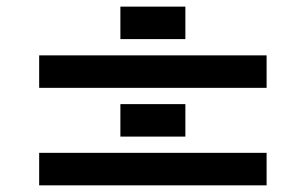

<svg xmlns="http://www.w3.org/2000/svg" viewBox="-20 -557 919 577"><path d="M341.8 -439.5V-537.1H537.1V-439.5ZM781.2 -390.6V-293H97.7V-390.6ZM341.8 -146.5V-244.1H537.1V-146.5ZM781.2 -97.7V0H97.7V-97.7Z"/></svg>

Font: Trigram
Style: Regular
Weight: 400
Designer: GGBotNet
Foundry: GGBotNet
Version: 1.05